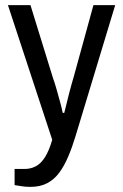

<svg xmlns="http://www.w3.org/2000/svg" viewBox="-20 -546 479 750"><path d="M99 184Q78 184 61.5 181Q45 178 37 177V114H76Q100 114 120 103.5Q140 93 156 67.5Q172 42 184 0L11 -526H99L187 -241Q193 -225 200 -200.5Q207 -176 214 -150.5Q221 -125 225 -105H231Q235 -120 239.5 -139Q244 -158 249 -177.5Q254 -197 259 -215Q264 -233 268 -246L345 -526H430L275 -14Q262 29 246.5 65.5Q231 102 211.5 128.5Q192 155 164.5 169.5Q137 184 99 184Z"/></svg>

Font: Archivo SemiCondensed
Style: Regular
Weight: 400
Width: 4
Designer: Hector Gatti
Foundry: Omnibus-Type
Version: Version 2.001